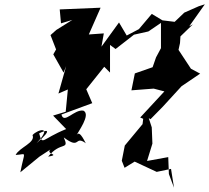

<svg xmlns="http://www.w3.org/2000/svg" viewBox="-20 -795 977 897"><path d="M318 -702 243 -655 216 -631 242 -564 229 -541 277 -456 289 -486 253 -358 297 -377 287 -273 228 -255 289 -192C173 -145 179 -112 163 -172C191 -187 235 -199 151 -126C230 -210 156 -191 132 -164C147 -128 71 -107 53 -71C108 -74 95 -95 75 10L164 -63L236 -110C164 -73 275 -76 205 -63C263 -137 306 -90 278 -153C358 -92 326 -166 382 -125C382 -118 353 -194 338 -163C343 -178 406 -259 370 -278C327 -286 279 -213 267 -260L411 -313L383 -378L467 -483L494 -456V-585L520 -566L606 -633L673 -648L732 -688V-570L709 -527L693 -481L610 -452L594 -373L698 -381L748 -368L635 -246L649 -240L646 -215L563 -115L549 -44L562 -11L609 -40L712 8L779 -6L793 82L769 18L766 -61L667 -43L692 -124L689 -200L675 -243L683 -238L741 -297L828 -392L915 -451L872 -474L814 -562L821 -594L823 -625L881 -681L864 -672L937 -775L909 -766L841 -736L796 -693L739 -700L689 -730L629 -659L572 -629L536 -690L454 -577L465 -639L395 -634L450 -759L259 -751L265 -686Z"/></svg>

Font: Hussar Lance
Style: Italic
Weight: 700
Foundry: Cannot Into Space Fonts, PlusOne Fonts
Version: Version 2.27